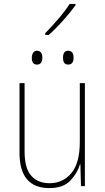

<svg xmlns="http://www.w3.org/2000/svg" viewBox="-20 -954 540 984"><path d="M230 -775Q265 -806 303.5 -849Q342 -892 367 -927V-934H337Q314 -898 280 -858.5Q246 -819 212 -784V-775ZM197 -658Q197 -694 169 -694Q156 -694 149.5 -683Q143 -672 143 -658Q143 -623 169 -623Q197 -623 197 -658ZM357 -658Q357 -694 329 -694Q303 -694 303 -658Q303 -623 329 -623Q357 -623 357 -658ZM390 -112H392L395 0H415V-528H389V-227Q389 -118 345.5 -66.5Q302 -15 234 -15Q174 -15 140 -53.5Q106 -92 106 -177V-528H80V-171Q80 10 233 10Q304 10 340.5 -28.5Q377 -67 390 -112Z"/></svg>

Font: Noto Sans Mono UI Condensed Thin
Style: Regular
Weight: 250
Width: 3
Designer: Monotype Design team
Foundry: Monotype Imaging Inc.
Version: 1.000